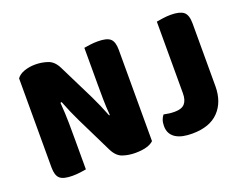

<svg xmlns="http://www.w3.org/2000/svg" viewBox="-101 -810 1294 1019"><g transform="rotate(-20 546.0 -301.0)"><path d="M614 -21Q600 -7 573.5 0.5Q547 8 510 8Q473 8 440 -3Q407 -14 386 -56L287 -258Q272 -289 260 -316.5Q248 -344 234 -380L227 -378Q232 -315 232.5 -261.5Q233 -208 233 -159V0Q222 2 200 5Q178 8 155 8Q104 8 84.5 -9.5Q65 -27 65 -72V-575Q79 -595 108 -605Q137 -615 170 -615Q207 -615 240.5 -603.5Q274 -592 294 -551L394 -349Q409 -318 421 -290.5Q433 -263 447 -227L451 -228Q447 -276 446.5 -318.5Q446 -361 446 -400V-609Q457 -611 479 -614Q501 -617 524 -617Q575 -617 594.5 -599.5Q614 -582 614 -537ZM1030 -180Q1030 -91 979 -38Q928 15 829 15Q802 15 779 10.5Q756 6 738.5 -4.5Q721 -15 711 -32Q701 -49 701 -74Q701 -94 706.5 -109Q712 -124 720 -133Q739 -129 752.5 -127.5Q766 -126 782 -126Q821 -126 838 -145.5Q855 -165 855 -203V-608Q867 -610 890 -613.5Q913 -617 936 -617Q986 -617 1008 -600Q1030 -583 1030 -534Z"/></g></svg>

Font: Baloo Da 2 ExtraBold
Style: Regular
Weight: 800
Designer: Noopur Datye, Sulekha Rajkumar and Ek Type
Foundry: Ek Type
Version: Version 1.640;hotconv 1.0.111;makeotfexe 2.5.65597; ttfautoh